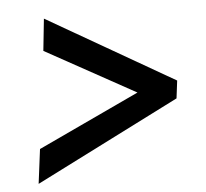

<svg xmlns="http://www.w3.org/2000/svg" viewBox="-45 -649 702 655"><g transform="rotate(-5 306.0 -322.0)"><path d="M555.5 -291.5 61.5 -42 76.5 -160 424.5 -323 117 -492.5 128.5 -602 563 -352Z"/></g></svg>

Font: Merriweather Light 18pt ExtraBold
Style: Italic
Weight: 800
Italic angle: -7.8°
Version: Version 2.101